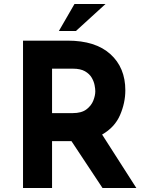

<svg xmlns="http://www.w3.org/2000/svg" viewBox="-20 -939 726 959"><path d="M318 -736Q457 -736 531.5 -668.5Q606 -601 606 -488Q606 -425 579.5 -364Q553 -303 490 -267L661 0H492L337 -234H240V0H95V-736ZM343 -374Q387 -374 411.5 -392.5Q436 -411 446 -436.5Q456 -462 456 -483Q456 -495 452.5 -513.5Q449 -532 438 -551Q427 -570 404.5 -583Q382 -596 344 -596H240V-374ZM507 -919 359 -784H274L352 -919Z"/></svg>

Font: Reem Kufi
Style: Bold
Weight: 700
Designer: Khaled Hosny
Version: Version 1.001